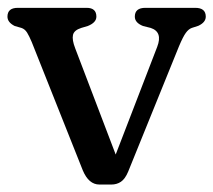

<svg xmlns="http://www.w3.org/2000/svg" viewBox="-20 -474 558 502"><path d="M271 8.5H240Q212 8.5 196.5 -28.5L63 -364Q56.5 -379.5 50.8 -388.8Q45 -398 36 -401L18.5 -406Q-0.5 -415.5 -0.5 -430.5Q-0.5 -453.5 26.5 -453.5H206.5Q232 -453.5 232 -430.5Q232 -415 209.5 -406L192.5 -401Q173.5 -395 170.8 -382.5Q168 -370 176.5 -348L282.5 -70L391 -351.5Q406 -390.5 374 -401L354 -406Q332.5 -414.5 332.5 -430.5Q332.5 -453.5 360 -453.5H490.5Q518 -453.5 518 -430.5Q518 -415.5 498.5 -406.5L481.5 -401Q473 -398 465.8 -388Q458.5 -378 448 -353L315 -25Q307 -6 296.2 1.2Q285.5 8.5 271 8.5Z"/></svg>

Font: Fraunces 72pt SuperSoft
Style: Regular
Weight: 400
Version: Version 1.000;[b76b70a41]